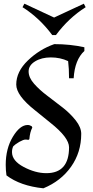

<svg xmlns="http://www.w3.org/2000/svg" viewBox="-20 -905 505 1040"><path d="M11 -12Q11 -100 49.5 -164Q88 -228 130 -228Q141 -228 152 -221L155 -214Q142 -189 139 -151L133 -147Q129 -149 118 -149Q107 -149 85.5 -137Q64 -125 52 -113Q45 -99 45 -81Q45 -34 108.5 -0.5Q172 33 231 33Q354 33 354 -107Q354 -160 253 -240Q211 -274 169 -308Q68 -388 68 -447Q68 -517 131 -577.5Q194 -638 274 -666Q360 -666 437 -649V-629Q385 -581 379 -481H354Q354 -534 349 -574Q306 -594 255.5 -594Q205 -594 170 -572.5Q135 -551 135 -518Q135 -485 164.5 -451.5Q194 -418 236 -386.5Q278 -355 319.5 -322.5Q361 -290 390.5 -252.5Q420 -215 420 -180Q420 -80 365 -2Q310 76 215 115Q90 102 15 45Q11 17 11 -12ZM273 -810 434 -885 444 -866Q352 -808 283 -715H263Q194 -808 102 -866L112 -885Z"/></svg>

Font: Almendra SC
Style: Regular
Weight: 400
Designer: Ana Sanfelippo
Foundry: Ana Sanfelippo
Version: Version 1.003